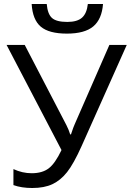

<svg xmlns="http://www.w3.org/2000/svg" viewBox="-20 -941 661 971"><path d="M143.1 9.8Q88.9 9.8 47.9 -4.9V-85.9Q93.3 -64.9 140.1 -64.9Q193.8 -64.9 226.3 -89.6Q258.8 -114.3 291 -182.1L13.2 -713.9H105L315.9 -308.1Q328.1 -284.2 335 -261.2H338.9Q352.5 -302.2 357.9 -313L533.2 -713.9H621.1L393.1 -203.1Q352.1 -111.8 319.1 -70.3Q286.1 -28.8 244.9 -9.5Q203.6 9.8 143.1 9.8ZM318.4 -771Q228 -771 186.5 -805.9Q145 -840.8 140.1 -920.9H216.3Q220.7 -870.1 242.9 -850.1Q265.1 -830.1 320.3 -830.1Q370.6 -830.1 394.8 -851.6Q418.9 -873 424.3 -920.9H501Q495.1 -843.8 451.7 -807.4Q408.2 -771 318.4 -771Z"/></svg>

Font: HunimalSansv1.5
Style: Regular
Weight: 400
Foundry: Ascender Corporation
Version: Version 1.10